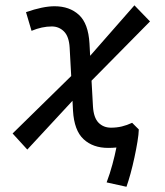

<svg xmlns="http://www.w3.org/2000/svg" viewBox="-20 -551 626 728"><path d="M83.5 16.1 27.8 -44.9 250 -262.7 244.1 -370.1Q241.7 -412.6 222.7 -431.6Q203.6 -450.7 176.3 -450.7Q139.2 -450.7 99.6 -434.1L78.6 -504.9Q142.6 -527.3 187 -527.3Q243.7 -527.3 279.3 -494.6Q314.9 -461.9 319.3 -386.2L321.8 -339.4L489.7 -530.8L548.8 -469.7L327.1 -245.1L332.5 -147.5Q335 -105 353.5 -85.9Q372.1 -66.9 400.9 -66.9Q422.4 -66.9 441.9 -71.5Q461.4 -76.2 481 -85.4L506.3 -60.1Q505.9 -42 501.2 -13.7Q496.6 14.6 489.7 46.4Q482.9 78.1 474.9 107.4Q466.8 136.7 459.5 157.2L384.3 140.6Q397 106.9 406.2 72.5Q415.5 38.1 421.4 8.3Q406.7 9.8 390.1 9.8Q332.5 9.8 296.9 -23.2Q261.2 -56.2 256.8 -131.3L254.9 -168.9Z"/></svg>

Font: CaskaydiaCove NFP SemiLight
Style: Italic
Weight: 350
Italic angle: -10°
Designer: Aaron Bell
Foundry: Saja Typeworks
Version: Version 2111.001; VTT 6.35;Nerd Fonts 3.1.1